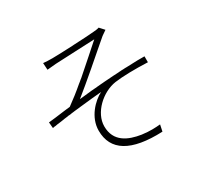

<svg xmlns="http://www.w3.org/2000/svg" viewBox="-157 -978 1313 1234"><g transform="rotate(-30 500.0 -360.5)"><path d="M721 31 731 -17C695 -14 656 -11 596 -19C504 -33 414 -71 414 -185C414 -286 518 -381 619 -396C678 -404 764 -406 863 -402V-446C857 -446 850 -446 844 -446H835C833 -446 831 -446 830 -446H820H811C783 -445 755 -444 727 -443H717C712 -443 707 -442 702 -442H692L682 -441C681 -441 679 -441 677 -441L667 -440C640 -439 613 -437 586 -435L571 -434C566 -434 561 -433 556 -433L546 -432L531 -431C527 -431 524 -430 521 -430L511 -429C507 -429 504 -429 500 -428L490 -427C489 -427 487 -427 485 -427L475 -426L460 -425C428 -422 397 -418 366 -415C408 -448 469 -500 529 -551L537 -558C599 -611 658 -663 695 -694C706 -702 722 -713 731 -719L700 -753C689 -749 673 -747 656 -746C629 -743 567 -740 505 -737L493 -736C429 -733 367 -731 345 -731C316 -731 297 -732 277 -734L280 -683C296 -684 320 -687 346 -689C391 -692 591 -699 638 -702C599 -668 522 -598 442 -529L433 -522C429 -518 424 -515 420 -511L411 -504C368 -467 324 -433 285 -405C255 -402 222 -397 188 -393L173 -391C155 -389 136 -387 119 -385L123 -341C125 -341 127 -342 128 -342L138 -344C140 -344 142 -344 143 -344L154 -346C155 -346 157 -346 159 -347L169 -348C181 -350 193 -352 204 -353L215 -355C223 -356 232 -357 240 -358L250 -360C252 -360 254 -360 255 -360L266 -361C269 -362 272 -362 276 -363L286 -364C291 -365 296 -365 301 -366L311 -367C323 -368 335 -370 346 -371L356 -372C409 -378 460 -383 507 -387C447 -357 369 -278 369 -179C369 -32 484 41 721 31Z"/></g></svg>

Font: Glow Sans SC Normal Light
Style: Regular
Weight: 300
Designer: Ryoko NISHIZUKA (kana, bopomofo & ideographs); Paul D. Hunt (Latin, Greek & Cyrillic); Sandoll Communications, Soo-young
Version: Version 0.93